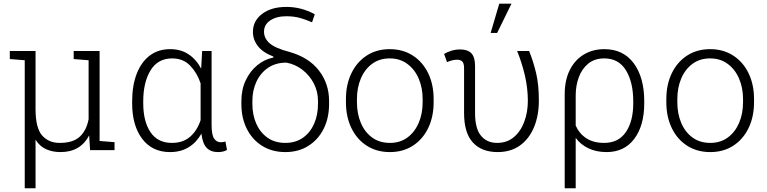

<svg xmlns="http://www.w3.org/2000/svg" viewBox="-20 -800 4088 1023"><path d="M111.8 203.1V-479L32.2 -485.4V-528.3H169.4V-219.2Q169.4 -118.2 204.3 -78.4Q239.3 -38.6 297.9 -38.6Q368.7 -38.6 404.5 -71.3Q440.4 -104 452.1 -164.6V-479L372.6 -485.4V-528.3H510.7V-48.8L590.3 -42.5V0H460L455.1 -78.6Q432.6 -35.2 394.5 -12.5Q356.4 10.3 302.2 10.3Q258.8 10.3 224.9 -5.4Q190.9 -21 169.4 -55.7V203.1Z M885.7 10.3Q791 10.3 737.5 -60.5Q684.1 -131.3 684.1 -249.5V-259.8Q684.1 -344.2 708.3 -406.7Q732.4 -469.2 777.6 -503.7Q822.8 -538.1 886.7 -538.1Q943.4 -538.1 984.6 -510.7Q1025.9 -483.4 1051.8 -434.1L1057.1 -528.3H1107.4V-133.8Q1107.4 -82.5 1120.4 -62.3Q1133.3 -42 1157.2 -42Q1166.5 -42 1181.2 -45.9L1189.5 -1Q1178.2 5.4 1166.7 7.8Q1155.3 10.3 1141.6 10.3Q1102.5 10.3 1080.8 -12.7Q1059.1 -35.6 1053.2 -87.9Q1027.3 -41.5 985.4 -15.6Q943.4 10.3 885.7 10.3ZM896.5 -38.6Q955.1 -38.6 992.7 -71.3Q1030.3 -104 1048.8 -159.7V-356Q1030.3 -411.6 993.2 -450.2Q956.1 -488.8 897.5 -488.8Q820.8 -488.8 782 -425Q743.2 -361.3 743.2 -259.8V-249.5Q743.2 -153.8 781.5 -96.2Q819.8 -38.6 896.5 -38.6Z M1500.5 10.3Q1429.7 10.3 1377 -22.7Q1324.2 -55.7 1295.2 -113.3Q1266.1 -170.9 1266.1 -246.1V-261.7Q1266.1 -323.7 1289.6 -372.8Q1313 -421.9 1351.6 -453.1Q1390.1 -484.4 1436 -493.2L1437 -498.5Q1380.9 -520 1354.2 -554.2Q1327.6 -588.4 1327.6 -629.9Q1327.6 -689 1376.7 -726.1Q1425.8 -763.2 1506.3 -763.2Q1585 -763.2 1657.2 -724.1L1642.6 -681.2Q1608.4 -696.3 1576.9 -704.8Q1545.4 -713.4 1505.4 -713.4Q1453.1 -713.4 1419.9 -691.2Q1386.7 -668.9 1386.7 -630.9Q1386.7 -595.7 1416.7 -569.3Q1446.8 -543 1522 -523.4Q1624.5 -494.6 1679 -424.6Q1733.4 -354.5 1733.4 -261.7V-246.1Q1733.4 -170.9 1704.3 -113.3Q1675.3 -55.7 1622.8 -22.7Q1570.3 10.3 1500.5 10.3ZM1500.5 -38.6Q1554.7 -38.6 1593.8 -65.9Q1632.8 -93.3 1653.6 -140.4Q1674.3 -187.5 1674.3 -246.1V-261.7Q1674.3 -313 1651.6 -356.2Q1628.9 -399.4 1590.6 -428.7Q1552.2 -458 1505.9 -466.3Q1449.2 -466.3 1408.7 -439Q1368.2 -411.6 1346.4 -365Q1324.7 -318.4 1324.7 -261.7V-246.1Q1324.7 -187.5 1345.7 -140.4Q1366.7 -93.3 1406 -65.9Q1445.3 -38.6 1500.5 -38.6Z M2057.6 10.3Q1986.8 10.3 1934.1 -23.7Q1881.3 -57.6 1852.3 -117.7Q1823.2 -177.7 1823.2 -255.9V-272Q1823.2 -349.6 1852.3 -409.7Q1881.3 -469.7 1933.8 -503.9Q1986.3 -538.1 2056.6 -538.1Q2127 -538.1 2179.7 -503.9Q2232.4 -469.7 2261.5 -409.7Q2290.5 -349.6 2290.5 -272V-255.9Q2290.5 -177.7 2261.5 -117.7Q2232.4 -57.6 2179.9 -23.7Q2127.4 10.3 2057.6 10.3ZM2057.6 -38.6Q2111.8 -38.6 2150.9 -67.4Q2189.9 -96.2 2210.9 -145.3Q2231.9 -194.3 2231.9 -255.9V-272Q2231.9 -332.5 2210.7 -381.6Q2189.5 -430.7 2150.1 -459.7Q2110.8 -488.8 2056.6 -488.8Q2001.5 -488.8 1962.4 -459.7Q1923.3 -430.7 1902.6 -381.6Q1881.8 -332.5 1881.8 -272V-255.9Q1881.8 -194.3 1902.6 -145.3Q1923.3 -96.2 1962.6 -67.4Q2002 -38.6 2057.6 -38.6Z M2631.3 10.3Q2546.4 10.3 2499.5 -40.8Q2452.6 -91.8 2452.6 -198.2V-437.5Q2452.6 -462.4 2443.1 -472.2Q2433.6 -481.9 2415 -481.9Q2401.4 -481.9 2387.2 -478Q2373 -474.1 2361.8 -468.8L2346.2 -512.7Q2363.8 -523.4 2386 -530Q2408.2 -536.6 2431.2 -536.6Q2472.2 -536.6 2491.7 -515.9Q2511.2 -495.1 2511.2 -448.2V-197.3Q2511.2 -115.2 2542.7 -76.9Q2574.2 -38.6 2628.4 -38.6Q2681.2 -38.6 2717.8 -69.3Q2754.4 -100.1 2773.4 -151.4Q2792.5 -202.6 2792.5 -263.7Q2792 -332.5 2776.6 -398.2Q2761.2 -463.9 2735.4 -528.3H2799.3Q2823.2 -468.3 2837.2 -407.5Q2851.1 -346.7 2851.1 -264.2Q2851.1 -184.6 2825.4 -122.6Q2799.8 -60.5 2750.7 -25.1Q2701.7 10.3 2631.3 10.3ZM2594.2 -624.5 2640.1 -780.3H2705.1L2628.9 -624.5Z M2988.8 203.1V-297.4Q2988.8 -373 3015.9 -427Q3043 -481 3090.8 -509.5Q3138.7 -538.1 3199.7 -538.1Q3301.3 -538.1 3356.9 -462.6Q3412.6 -387.2 3412.6 -259.8V-249.5Q3412.6 -130.9 3359.6 -60.3Q3306.6 10.3 3211.9 10.3Q3157.2 10.3 3115.2 -9.8Q3073.2 -29.8 3047.4 -65.4V203.1ZM3198.7 -38.6Q3275.4 -38.6 3314.7 -96.2Q3354 -153.8 3354 -249.5V-259.8Q3354 -361.8 3315.2 -425.3Q3276.4 -488.8 3199.7 -488.8Q3148.4 -488.8 3114.5 -461.2Q3080.6 -433.6 3064 -388.7Q3047.4 -343.8 3047.4 -291.5V-130.9Q3066.4 -87.9 3104.2 -63.2Q3142.1 -38.6 3198.7 -38.6Z M3764.6 10.3Q3693.8 10.3 3641.1 -23.7Q3588.4 -57.6 3559.3 -117.7Q3530.3 -177.7 3530.3 -255.9V-272Q3530.3 -349.6 3559.3 -409.7Q3588.4 -469.7 3640.9 -503.9Q3693.4 -538.1 3763.7 -538.1Q3834 -538.1 3886.7 -503.9Q3939.5 -469.7 3968.5 -409.7Q3997.6 -349.6 3997.6 -272V-255.9Q3997.6 -177.7 3968.5 -117.7Q3939.5 -57.6 3887 -23.7Q3834.5 10.3 3764.6 10.3ZM3764.6 -38.6Q3818.8 -38.6 3857.9 -67.4Q3897 -96.2 3918 -145.3Q3939 -194.3 3939 -255.9V-272Q3939 -332.5 3917.7 -381.6Q3896.5 -430.7 3857.2 -459.7Q3817.9 -488.8 3763.7 -488.8Q3708.5 -488.8 3669.4 -459.7Q3630.4 -430.7 3609.6 -381.6Q3588.9 -332.5 3588.9 -272V-255.9Q3588.9 -194.3 3609.6 -145.3Q3630.4 -96.2 3669.7 -67.4Q3709 -38.6 3764.6 -38.6Z"/></svg>

Font: Roboto Slab Light
Style: Regular
Weight: 300
Designer: Google
Version: Version 2.000; ttfautohint (v1.8.1.43-b0c9)